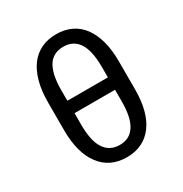

<svg xmlns="http://www.w3.org/2000/svg" viewBox="-170 -849 940 988"><g transform="rotate(-30 300.0 -355.5)"><path d="M301.8 9.8Q352.1 9.8 391.1 -9Q430.2 -27.8 457 -64Q483.9 -99.6 497.8 -152.1Q511.7 -204.6 511.7 -272V-438.5Q511.7 -505.9 497.6 -558.3Q483.4 -610.8 456.5 -647.5Q429.7 -683.6 390.4 -702.4Q351.1 -721.2 300.8 -721.2Q251 -721.2 211.7 -702.4Q172.4 -683.6 145.5 -647.5Q118.7 -610.8 104.5 -558.3Q90.3 -505.9 90.3 -438.5V-272Q90.3 -204.6 104.7 -152.1Q119.1 -99.6 146.5 -64Q173.3 -27.8 212.6 -9Q252 9.8 301.8 9.8ZM301.8 -63.5Q270.5 -63.5 247.6 -76.2Q224.6 -88.9 209.5 -113.3Q194.8 -137.2 187.7 -172.6Q180.7 -208 180.7 -252.9V-321.8H421.4V-252.9Q421.4 -205.6 413.8 -169.2Q406.2 -132.8 390.1 -108.9Q375.5 -86.4 353.5 -75Q331.5 -63.5 301.8 -63.5ZM180.7 -395.5V-458.5Q180.7 -508.3 189.2 -545.9Q197.8 -583.5 215.3 -607.4Q230 -627 251.5 -637Q272.9 -647 300.8 -647Q328.6 -647 349.9 -637Q371.1 -627 385.7 -607.9Q403.8 -584.5 412.6 -546.6Q421.4 -508.8 421.4 -458.5V-395.5Z"/></g></svg>

Font: RobotoMono Nerd Font
Style: Regular
Weight: 400
Monospace: yes
Designer: Google
Version: Version 3.000;Nerd Fonts 3.2.1